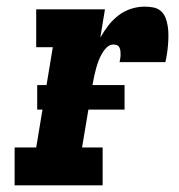

<svg xmlns="http://www.w3.org/2000/svg" viewBox="-20 -558 540 578"><path d="M24 0V-114H89L139 -416H89V-530H296L282 -445Q293 -464 306 -481Q319 -498 336.5 -511.5Q354 -525 374.5 -531.5Q395 -538 415 -538Q429 -538 442 -535.5Q455 -533 464.5 -524.5Q474 -516 478.5 -504Q483 -492 485 -479Q487 -466 487 -452.5Q487 -439 486 -425.5Q485 -412 483 -398.5Q481 -385 478 -371H340Q341 -377 342 -382.5Q343 -388 343 -393.5Q343 -399 342.5 -404.5Q342 -410 339.5 -415Q337 -420 332 -422Q327 -424 322 -424Q310 -424 301 -415Q292 -406 286 -395Q280 -384 276 -373Q272 -362 269 -351Q266 -340 263.5 -328.5Q261 -317 259 -305L227 -114H289V0ZM92 -228V-302H355V-228Z"/></svg>

Font: Iosevka Slab Heavy Oblique
Style: Regular
Weight: 900
Italic angle: -9°
Monospace: yes
Designer: Belleve Invis
Foundry: Belleve Invis
Version: Version 11.1.1; ttfautohint (v1.8.3)